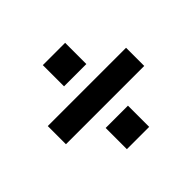

<svg xmlns="http://www.w3.org/2000/svg" viewBox="-128 -758 856 856"><g transform="rotate(-45 300.0 -330.0)"><path d="M53.2 -387.3H546.8V-272.7H53.2ZM229.7 -198.8H370.3V-65H229.7ZM229.7 -595H370.3V-461.2H229.7Z"/></g></svg>

Font: TASA Orbiter VF Text
Style: Regular
Weight: 400
Designer: Weizhong Zhang
Foundry: 本地遙控
Version: Version 1.001;Glyphs 3.2 (3192)